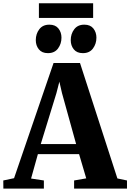

<svg xmlns="http://www.w3.org/2000/svg" viewBox="-52 -1120 774 1140"><path d="M31.5 -62 266 -746H423L645 -60.5L702 -48.5V0H388V-48.5L460 -61L417.5 -205H173L132.5 -60L208.5 -48.5V0H-32L-32.5 -48.5ZM400 -264.5 316 -567.5 300.5 -635 283 -567 190 -264.5ZM232 -804.5Q197 -804.5 178.8 -827Q160.5 -849.5 160.5 -881.5Q160.5 -919 181.2 -946.2Q202 -973.5 240.5 -973.5H241.5Q277 -973.5 295 -950.8Q313 -928 313 -896.5Q313 -860 292.5 -832.2Q272 -804.5 233 -804.5ZM439.5 -804.5Q404.5 -804.5 386.2 -827Q368 -849.5 368 -881.5Q368 -919 388.8 -946.2Q409.5 -973.5 448 -973.5H449Q484.5 -973.5 502.5 -950.8Q520.5 -928 520.5 -896.5Q520.5 -860 500 -832.2Q479.5 -804.5 440.5 -804.5ZM501 -1100.5V-1013.5H179V-1100.5Z"/></svg>

Font: Merriweather 60pt ExtraBold
Style: Regular
Weight: 800
Version: Version 2.100